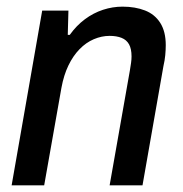

<svg xmlns="http://www.w3.org/2000/svg" viewBox="-20 -558 552 578"><path d="M15 0 107 -526H186L184 -453H190Q210 -481 235.5 -500Q261 -519 290 -528.5Q319 -538 349 -538Q387 -538 416.5 -526.5Q446 -515 462.5 -489Q479 -463 479 -422Q479 -408 477.5 -392Q476 -376 472 -359L409 0H310L371 -346Q373 -358 374.5 -368.5Q376 -379 376 -388Q376 -411 368.5 -424.5Q361 -438 346 -444Q331 -450 310 -450Q286 -450 262.5 -440Q239 -430 219.5 -410Q200 -390 186 -361Q172 -332 165 -294L113 0Z"/></svg>

Font: Archivo SemiCondensed Medium
Style: Italic
Weight: 500
Width: 4
Italic angle: -10°
Designer: Hector Gatti
Foundry: Omnibus-Type
Version: Version 2.001